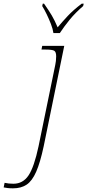

<svg xmlns="http://www.w3.org/2000/svg" viewBox="-160 -786 476 1046"><path d="M-89 240Q-106 240 -118 238.5Q-130 237 -140 235L-135 210Q-113 215 -87 215Q-35 215 -4.5 169.5Q26 124 50 11L141 -432Q143 -441 144.5 -453.5Q146 -466 146 -479Q146 -503 135.5 -509.5Q125 -516 87 -516H66L70 -536H190L78 11Q59 100 37 150Q15 200 -15 220Q-45 240 -89 240ZM131 -606Q128 -628 117.5 -655Q107 -682 94.5 -708Q82 -734 70 -753L73 -766H80Q106 -729 122 -702Q138 -675 154 -637Q179 -667 209 -699Q239 -731 285 -766H296L293 -753Q250 -716 219.5 -678.5Q189 -641 166 -606Z"/></svg>

Font: Noto Serif Thin
Style: Italic
Weight: 100
Italic angle: -12°
Designer: Monotype Design Team
Foundry: Monotype Imaging Inc.
Version: Version 2.014; ttfautohint (v1.8.4.7-5d5b)